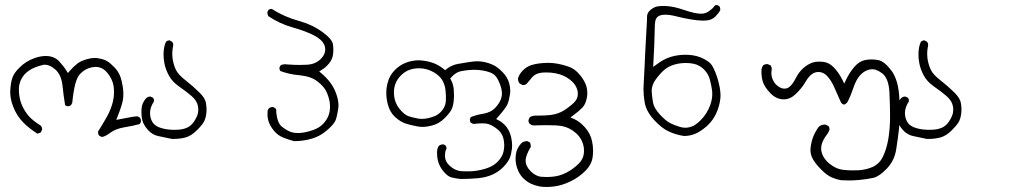

<svg xmlns="http://www.w3.org/2000/svg" viewBox="-20 -451 4040 763"><path d="M540 28.8Q540 21.5 536.1 16.6L526.4 11.2Q510.7 12.2 500.2 14.4Q489.7 16.6 483.4 17.6Q470.7 20 441.9 25.4L447.3 11.7Q465.3 -33.2 468.8 -56.2Q470.2 -66.9 470.2 -78.9Q470.2 -90.8 468.3 -104Q464.4 -129.9 457.5 -148.4Q450.7 -166.5 435.5 -182.6Q419.4 -199.7 406 -207.8Q392.6 -215.8 371.1 -219.2Q364.3 -220.7 356.9 -220.7Q341.8 -220.7 325.2 -215.8Q299.8 -208.5 286.1 -197.3Q271.5 -185.5 257.3 -169.4L250 -160.6L243.7 -170.4Q233.4 -187.5 215.8 -206.5Q195.8 -228.5 161.6 -228.5Q140.6 -228.5 116.2 -219.7Q83 -208 57.6 -182.6Q36.6 -162.1 29.8 -143.6Q22.9 -125 21 -94.2Q20.5 -90.3 20.5 -85.9Q20.5 -59.1 31.2 -30.3Q45.4 8.8 73.7 37.1Q95.2 58.6 128.4 80.1Q135.7 78.6 142.1 75.2L147 64.9Q147.5 63.5 147.5 62.5Q147.5 61.5 147.2 59.8Q147 58.1 146.5 56.2Q145 52.2 142.1 48.3Q108.4 27.3 92.5 8.1Q76.7 -11.2 67.4 -32.5Q58.1 -53.7 55.7 -80.6Q55.2 -87.9 55.2 -92Q55.2 -96.2 55.2 -101.3Q55.2 -106.4 56.9 -114.3Q58.6 -122.1 61 -128.4Q69.3 -148.4 83.7 -161.4Q98.1 -174.3 116.2 -181.9Q134.3 -189.5 152.3 -193.4Q155.8 -193.8 159.2 -193.8Q177.2 -193.8 198.7 -175.8Q223.6 -154.8 228.5 -109.9Q232.4 -70.8 238.8 -32.7L247.1 -28.8Q247.6 -28.8 248 -28.8Q256.3 -28.8 262.2 -32.7L267.1 -42.5Q272 -90.3 279.1 -116.7Q286.1 -143.1 295.9 -154.3Q316.9 -178.7 348.6 -184.1Q354.5 -185.1 359.4 -185.1Q386.2 -185.1 404.8 -163.6Q425.8 -139.6 431.2 -110.4Q433.1 -98.6 433.1 -83.5Q433.1 -68.4 429.2 -49.3Q421.9 -17.6 404.8 12.9Q387.7 43.5 369.6 71.8Q369.6 72.3 369.6 72.8Q369.6 82.5 374 87.9Q379.4 92.3 386.2 93.3Q399.9 90.3 418 76.7Q439.9 60.5 475.1 54.7Q506.3 49.8 535.2 42L540 33.2Q540 31.2 540 28.8Z M542 -4.9Q542 11.7 545.4 25.9Q549.8 44.9 567.9 65.4Q585.4 85 609.4 89.8Q636.2 95.2 663.1 101.1Q666.5 101.1 669.4 101.1Q693.8 101.1 715.8 95.7Q739.7 89.4 762.5 66.7Q785.2 43.9 792 29.8Q800.8 10.3 800.8 -16.1Q800.8 -28.8 798.3 -42.5Q794.9 -61.5 772 -84Q747.6 -107.9 719.2 -130.4Q688.5 -153.8 679.2 -173.3Q669.9 -192.9 666 -216.8Q664.6 -227.1 664.6 -239.3Q664.6 -251.5 667.5 -266.1Q668.5 -269.5 668.5 -272Q668.5 -274.4 668 -276.9Q667 -281.2 664.1 -284.7Q654.8 -290.5 654.3 -290.5Q648.4 -290.5 645 -288.8Q641.6 -287.1 639.6 -285.2Q629.9 -264.6 629.9 -233.9Q629.9 -217.3 633.3 -199.7Q637.7 -175.8 651.4 -150.4Q664.6 -126 692.1 -106.9Q719.7 -87.9 740.2 -70.3Q762.7 -51.3 766.6 -29.8Q768.1 -22.5 768.1 -15.1Q768.1 -2.4 763.7 8.3Q757.3 24.9 745.6 39.1Q733.4 54.2 714.8 59.6Q703.1 63.5 691.7 64.2Q680.2 64.9 673.8 64.9Q667.5 64.9 663.8 64.7Q660.2 64.5 656.7 64.2Q653.3 64 649.7 63.7Q646 63.5 642.6 62.7Q639.2 62 635.3 61.5Q628.4 60.1 621.6 58.1Q596.2 51.3 585.4 33.7Q576.2 17.6 576.2 -2.4Q576.2 -24.4 592.3 -48.8Q592.3 -48.8 592.3 -48.8Q592.3 -56.6 588.4 -62.5L578.6 -66.9Q577.6 -67.4 576.7 -67.4Q575.7 -67.4 574.2 -67.1Q572.8 -66.9 571 -66.7Q569.3 -66.4 567.9 -65.4Q564.5 -64 561.5 -61.5Q543.9 -42.5 542.5 -19Q542 -11.7 542 -4.9Z M1043 2.4Q1043 19.5 1047.9 33.2Q1054.2 51.3 1069.3 69.3Q1084 86.9 1105 95.5Q1126 104 1148.4 109.9Q1186.5 109.9 1220.5 99.6Q1254.4 89.4 1281.7 64.9Q1308.6 41 1314 25.9Q1319.8 9.8 1324.2 -19.5Q1325.2 -25.9 1325.2 -32.2Q1325.2 -56.2 1313 -86.4Q1297.9 -125 1257.3 -159.7L1248.5 -167L1258.3 -173.3Q1274.9 -183.1 1287.8 -199.2Q1300.8 -215.3 1303.2 -232.9Q1304.7 -242.7 1304.7 -252.9Q1304.7 -263.2 1303.2 -274.4Q1300.8 -294.4 1262.7 -322.8Q1222.7 -352.5 1167 -368.2Q1109.9 -383.8 1060.1 -415.5Q1059.6 -415.5 1057.6 -415.5Q1055.7 -415.5 1052.5 -414.6Q1049.3 -413.6 1046.9 -411.6L1042.5 -403.3Q1042.5 -402.3 1042.5 -401.9Q1042.5 -393.6 1046.4 -386.7Q1092.3 -356 1144.3 -341.6Q1196.3 -327.1 1230 -309.1Q1266.1 -289.6 1271.5 -264.2Q1272.5 -259.3 1272.5 -254.4Q1272.5 -234.4 1254.9 -216.8Q1233.9 -195.8 1200.7 -193.8Q1188.5 -192.9 1169.9 -192.9Q1151.4 -192.9 1123 -194.8Q1117.2 -195.8 1112.8 -195.8Q1103 -195.8 1095.2 -191.4L1090.3 -182.1Q1090.3 -182.1 1090.3 -181.6Q1090.3 -174.3 1093.8 -168.9Q1129.9 -155.3 1170.9 -151.9Q1216.3 -147.5 1242.2 -127Q1267.6 -106.9 1276.9 -87.4Q1286.1 -67.9 1290 -46.4Q1291.5 -36.6 1291.5 -25.9Q1291.5 13.7 1262.7 42.5Q1247.6 57.6 1225.1 65.4Q1199.2 74.7 1175.8 77.1Q1169.4 77.6 1163.6 77.6Q1146.5 77.6 1132.8 72.3Q1115.7 64.9 1099.6 51.8Q1082 37.6 1077.6 -5.9Q1078.1 -9.3 1078.1 -11.2Q1078.1 -17.1 1074.7 -20.5L1064.9 -25.9Q1064.9 -25.9 1064.5 -25.9Q1055.2 -25.9 1048.8 -20.5Q1043.9 -15.6 1043.5 -9.3Q1043 -2.9 1043 2.4Z M1656.7 21.5Q1649.4 21.5 1643.1 20.5Q1616.7 15.6 1602.1 10.3Q1585.9 3.9 1567.9 -18.1Q1549.8 -40.5 1546.4 -68.4Q1545.4 -76.2 1545.4 -83.5Q1545.4 -102.1 1551.8 -119.1Q1559.6 -139.6 1579.6 -157.2Q1606 -179.7 1645.5 -179.7Q1662.1 -179.7 1676.8 -175.3Q1706.1 -166.5 1726.1 -147Q1735.8 -137.2 1740.2 -127.9Q1748.5 -110.8 1750.2 -94Q1752 -77.1 1752 -67.4Q1752 -57.6 1752 -53.7Q1751.5 -31.2 1738.8 -14.6Q1726.1 2 1709.5 9.8Q1679.7 21.5 1656.7 21.5ZM1717.3 145.5Q1716.8 151.4 1716.8 157.2Q1716.8 188 1729 210.4Q1737.3 225.6 1749.5 238Q1761.7 250.5 1773.9 253.9Q1791.5 258.3 1810.1 260.3Q1844.7 260.3 1878.4 257.3Q1911.1 254.4 1936 243.2Q1963.9 230.5 1982.2 210.7Q2000.5 190.9 2006.3 175.5Q2012.2 160.2 2014.6 138.7Q2015.1 132.8 2015.1 127Q2015.1 110.8 2011.2 93.8Q2004.4 64 1984.4 43.9Q1973.6 33.2 1960.9 26.9L1951.7 22L1958.5 14.2Q1989.7 -21 1996.3 -36.1Q2002.9 -51.3 2006.3 -74.2Q2007.8 -81.5 2007.8 -89.8Q2007.8 -104.5 2003.4 -120.6Q1996.6 -145 1975.8 -165.8Q1955.1 -186.5 1936.5 -194.3Q1906.7 -207.5 1876.5 -207.5Q1856 -207.5 1798.8 -196.8Q1774.9 -192.4 1753.9 -176.3L1749 -171.9L1743.7 -176.3Q1726.1 -190.9 1705.3 -199.2Q1684.6 -207.5 1658.2 -210.4Q1651.4 -211.4 1644.8 -211.4Q1638.2 -211.4 1631.8 -210.9Q1619.1 -209.5 1606 -206.1Q1567.4 -195.3 1542 -164.6Q1526.9 -146.5 1521 -123.5Q1515.1 -103.5 1515.1 -81.3Q1515.1 -59.1 1521.5 -35.2Q1529.8 -4.4 1550.3 14.2Q1570.8 32.7 1590.8 39.6Q1611.3 46.4 1638.7 51.3Q1648.4 53.2 1655.3 53.2Q1662.1 53.2 1665.5 53.2Q1679.7 52.2 1694.8 48.3Q1724.1 41.5 1746.8 18.8Q1769.5 -3.9 1775.6 -18.6Q1781.7 -33.2 1783.2 -52.7Q1784.2 -63 1784.2 -70.3Q1784.2 -84 1783.2 -95.2Q1781.7 -115.7 1772 -133.8L1769 -138.7Q1775.4 -145.5 1777.3 -147.9Q1793.9 -164.6 1811.5 -168Q1829.1 -171.4 1843.3 -172.6Q1857.4 -173.8 1863.3 -173.8Q1881.3 -173.8 1900.9 -170.4Q1929.2 -165 1942.4 -155.3L1946.8 -151.4Q1958 -140.1 1967.3 -115.2Q1974.6 -95.2 1974.6 -79.1Q1974.6 -51.8 1949.7 -24.4Q1931.2 -3.9 1900.4 1Q1875 4.9 1851.1 14.2L1847.2 22.5Q1847.2 23.4 1847.2 23.9Q1847.2 31.7 1850.6 36.1Q1856 40.5 1862.3 41.5Q1881.8 39.1 1896.7 39.1Q1911.6 39.1 1920.9 42Q1938.5 47.4 1958.5 64Q1979.5 81.5 1982.9 112.8Q1983.9 120.6 1983.9 127.4Q1983.9 134.3 1982.9 140.1Q1981.4 152.8 1977.1 163.6Q1967.8 183.6 1950.7 198Q1933.6 212.4 1906.5 220.2Q1879.4 228 1854 229.5Q1843.3 230 1832 230Q1820.8 230 1810.1 229Q1789.6 226.6 1770 210.4Q1749.5 193.4 1748.5 170.9Q1748.5 168.5 1748.5 166Q1748.5 149.4 1754.4 139.6Q1754.4 139.6 1754.4 137.7Q1754.4 135.7 1753.4 132.6Q1752.4 129.4 1750.5 127L1742.2 122.6Q1741.7 122.6 1741.7 122.6Q1731.4 122.6 1723.1 129.4Q1718.8 137.2 1717.3 145.5Z M2099.1 47.4Q2128.9 46.4 2149.9 46.4Q2192.4 46.4 2212.4 49.8Q2244.1 55.7 2269.5 78.6Q2295.9 102.5 2300.3 137.7Q2300.8 143.1 2300.8 148.9Q2300.8 177.7 2280.8 198.2Q2258.8 220.7 2231.7 234.6Q2204.6 248.5 2178.2 251Q2164.1 252.4 2152.3 252.4Q2140.6 252.4 2130.4 251.5Q2120.1 250.5 2109.4 244.9Q2098.6 239.3 2088.9 229.5Q2068.8 209.5 2068.8 187.5Q2068.8 176.8 2074 163.3Q2079.1 149.9 2089.4 132.3Q2089.4 131.8 2089.4 131.3Q2089.4 121.1 2085.4 114.7L2075.2 109.9Q2074.7 109.9 2074.2 109.9Q2061.5 109.9 2052.7 117.2Q2032.2 138.7 2029.8 165Q2028.8 171.9 2028.8 178.7Q2028.8 198.7 2035.2 217.3Q2043.5 241.7 2059.3 257.1Q2075.2 272.5 2090.6 279.3Q2106 286.1 2122.6 289.6Q2136.7 292 2151.6 292Q2166.5 292 2181.6 290Q2213.4 286.1 2246.8 270Q2280.3 253.9 2306.2 228Q2332 202.1 2335.4 171.4Q2336.9 159.7 2336.9 147.9Q2336.9 127.9 2332.5 108.9Q2326.2 79.1 2304.2 54.7Q2282.2 30.3 2260.3 21.5L2247.1 15.6L2258.8 6.8Q2280.8 -9.3 2293.7 -22.7Q2306.6 -36.1 2311.5 -59.1Q2314 -69.3 2314 -81.1Q2314 -92.8 2311 -105.5Q2304.7 -128.9 2284.2 -153.8Q2263.7 -178.2 2238.8 -186.5Q2213.9 -194.8 2194.6 -198Q2175.3 -201.2 2162.1 -201.2Q2119.6 -201.2 2091.8 -192.4Q2072.8 -186 2058.3 -171.6Q2043.9 -157.2 2038.6 -140.1Q2038.6 -139.2 2038.6 -136Q2038.6 -132.8 2040 -127.9Q2041.5 -123 2045.4 -119.1L2057.1 -112.8Q2057.1 -112.8 2057.6 -112.8Q2066.9 -112.8 2073.2 -118.2Q2081.5 -127.4 2087.9 -135.7Q2094.7 -144.5 2097.2 -146.5Q2110.8 -160.6 2136.2 -162.6Q2143.1 -163.1 2150.4 -163.1Q2170.4 -163.1 2188 -159.7Q2205.6 -156.2 2219 -150.1Q2232.4 -144 2244.6 -134.8Q2270 -115.2 2275.4 -88.9Q2276.4 -83.5 2276.4 -78.1Q2276.4 -57.6 2260.3 -42.5Q2242.2 -25.4 2220.2 -11.7Q2198.2 2 2168.5 5.9Q2146.5 8.3 2125.5 8.3Q2119.6 8.3 2113.8 8.3Q2112.3 8.3 2110.4 8.3Q2096.2 8.3 2085.4 14.6L2080.6 24.9Q2080.1 26.4 2080.1 27.8Q2080.1 35.6 2085 41Q2091.3 46.4 2099.1 47.4Z M2703.1 56.6Q2692.4 56.6 2681.6 53.2Q2657.7 45.9 2643.1 38.1Q2624.5 28.3 2601.8 3.4Q2579.1 -21.5 2575.2 -43Q2571.8 -62.5 2570.3 -81.1Q2569.8 -84.5 2569.8 -89.4Q2569.8 -104 2576.2 -118.7Q2582.5 -133.3 2603 -156.7Q2624 -180.7 2647 -189.9Q2673.8 -200.7 2705.1 -200.7Q2722.7 -200.7 2738.3 -197.3Q2760.7 -191.9 2777.8 -174.8Q2794.9 -157.7 2801 -134.8Q2807.1 -111.8 2810.1 -88.9Q2810.5 -83 2810.5 -76.7Q2810.5 -57.6 2803.2 -35.6Q2790.5 0.5 2764.6 26.4Q2751.5 40 2735.4 49.3Q2718.8 56.6 2703.1 56.6ZM2829.1 -431.2Q2822.3 -431.2 2819.8 -427.7L2812.5 -418.9Q2807.1 -413.6 2798.8 -407.7Q2785.2 -396.5 2765.1 -396.5Q2741.7 -396.5 2694.8 -412.6Q2657.7 -425.3 2628.9 -426.8Q2622.1 -427.2 2618.9 -427.2Q2615.7 -427.2 2612.5 -427.2Q2609.4 -427.2 2604 -426.8Q2593.8 -426.3 2587.4 -424.3Q2574.7 -420.4 2562.5 -409.2Q2551.3 -398.9 2551.3 -384.3Q2551.3 -365.7 2549.3 -338.9Q2546.4 -294.4 2544.2 -245.1Q2542 -195.8 2541 -175.3Q2539.1 -134.8 2538.1 -119.9Q2537.1 -105 2537.1 -97.2Q2537.1 -71.8 2542 -43.9Q2547.9 -8.8 2578.6 24.9Q2609.4 58.6 2637.7 71.5Q2666 84.5 2697.8 89.4Q2722.2 89.4 2742.7 80.6Q2764.2 71.8 2788.1 50.8Q2822.8 20.5 2836.9 -29.8Q2843.3 -53.2 2843.3 -71.8Q2843.3 -100.6 2830.6 -142.1Q2814.9 -191.4 2796.9 -204.6Q2768.1 -226.1 2732.4 -231.4Q2717.8 -233.4 2703.1 -233.4Q2674.3 -233.4 2646.7 -225.3Q2619.1 -217.3 2589.8 -195.3L2575.7 -185.1Q2581.5 -290 2581.5 -321.8Q2581.5 -354.5 2584.5 -369.1Q2586.4 -377.4 2591.8 -382.8Q2601.6 -392.6 2623.5 -392.6Q2642.1 -392.6 2669.9 -385.5Q2697.8 -378.4 2725.8 -373.8Q2753.9 -369.1 2772.9 -369.1Q2779.8 -369.1 2786.6 -369.6Q2808.6 -371.1 2822.3 -384.8Q2835.9 -398.4 2842.3 -410.6Q2842.3 -411.1 2842.3 -413.6Q2842.3 -420.4 2838.9 -426.3L2829.6 -431.2Q2829.6 -431.2 2829.1 -431.2Z M3201.7 131.8Q3200.7 138.7 3200.7 144Q3200.7 159.7 3206.5 173.3Q3215.8 195.3 3243.7 223.1Q3265.1 244.6 3283.2 252.9Q3301.3 261.2 3322.3 265.1Q3336.9 266.1 3355 266.1Q3373 266.1 3393.6 264.2Q3427.2 261.2 3452.1 255.4Q3475.1 249.5 3504.6 218.5Q3534.2 187.5 3541.3 143.6Q3548.3 99.6 3552.7 60.1Q3555.2 36.6 3555.2 5.6Q3555.2 -25.4 3554.2 -56.2Q3551.3 -131.8 3522.5 -170.4Q3494.1 -208 3469.2 -212.4Q3456.1 -214.8 3443.1 -214.8Q3430.2 -214.8 3418 -212.4Q3395 -208 3375.7 -185.8Q3356.4 -163.6 3342.3 -134.3L3335 -118.7L3327.6 -133.8Q3312.5 -164.1 3292 -184.6Q3274.4 -202.1 3252.4 -205.1Q3243.7 -206.1 3235.8 -206.1Q3221.7 -206.1 3211.4 -203.1Q3191.4 -196.8 3173.3 -181.2Q3155.3 -165.5 3143.1 -141.6Q3129.4 -114.7 3115.7 -104.5Q3098.6 -93.3 3078.6 -104Q3060.1 -114.3 3051.8 -132.8Q3045.4 -146 3045.4 -160.6Q3045.4 -166 3046.1 -170.2Q3046.9 -174.3 3046.9 -177.2Q3046.9 -184.6 3042.5 -190.9L3031.7 -195.8Q3030.3 -196.3 3028.8 -196.3Q3019.5 -196.3 3012.7 -191.4Q3007.8 -184.6 3006.3 -175.8Q3005.9 -170.4 3005.9 -166Q3005.9 -161.6 3006.3 -155.8Q3006.8 -141.6 3011.2 -127Q3018.1 -105 3041 -81.1Q3064.9 -56.2 3094.7 -56.2Q3119.6 -56.2 3141.1 -76.2Q3166.5 -100.1 3182.1 -127.4Q3204.1 -165 3232.4 -165Q3252 -165 3267.1 -148.9Q3284.2 -130.4 3296.6 -101.3Q3309.1 -72.3 3321.8 -44.4Q3328.1 -35.6 3333.5 -35.6Q3339.8 -35.6 3348.6 -46.4Q3361.8 -72.8 3371.6 -102.5Q3392.1 -165 3436 -174.8Q3441.4 -175.8 3444.3 -175.8Q3447.3 -175.8 3451.2 -175.5Q3455.1 -175.3 3461.4 -173.3Q3473.6 -168.9 3486.3 -159.2L3490.7 -155.3Q3512.2 -133.8 3514.6 -82.5Q3517.1 -29.3 3517.1 13.4Q3517.1 56.2 3510.7 97.7Q3503.9 139.2 3490.2 168.5Q3476.1 199.7 3447.8 212.4Q3420.9 224.1 3391.1 225.6Q3381.3 226.1 3366.7 226.1Q3352.1 226.1 3332.5 224.1Q3301.3 220.7 3274.9 198.2Q3248 175.3 3243.7 146.5Q3243.2 142.6 3243.2 138.7Q3243.2 112.3 3270.5 77.6L3275.9 65.9Q3276.4 64.5 3276.4 63Q3276.4 54.7 3272 49.8L3261.2 44.4Q3259.8 43.9 3257.1 43.9Q3254.4 43.9 3250 44.9Q3241.2 46.4 3233.9 52.7Q3221.2 69.8 3213.1 88.9Q3205.1 107.9 3201.7 131.8Z M3542 -4.9Q3542 11.7 3545.4 25.9Q3549.8 44.9 3567.9 65.4Q3585.4 85 3609.4 89.8Q3636.2 95.2 3663.1 101.1Q3666.5 101.1 3669.4 101.1Q3693.8 101.1 3715.8 95.7Q3739.7 89.4 3762.5 66.7Q3785.2 43.9 3792 29.8Q3800.8 10.3 3800.8 -16.1Q3800.8 -28.8 3798.3 -42.5Q3794.9 -61.5 3772 -84Q3747.6 -107.9 3719.2 -130.4Q3688.5 -153.8 3679.2 -173.3Q3669.9 -192.9 3666 -216.8Q3664.6 -227.1 3664.6 -239.3Q3664.6 -251.5 3667.5 -266.1Q3668.5 -269.5 3668.5 -272Q3668.5 -274.4 3668 -276.9Q3667 -281.2 3664.1 -284.7Q3654.8 -290.5 3654.3 -290.5Q3648.4 -290.5 3645 -288.8Q3641.6 -287.1 3639.6 -285.2Q3629.9 -264.6 3629.9 -233.9Q3629.9 -217.3 3633.3 -199.7Q3637.7 -175.8 3651.4 -150.4Q3664.6 -126 3692.1 -106.9Q3719.7 -87.9 3740.2 -70.3Q3762.7 -51.3 3766.6 -29.8Q3768.1 -22.5 3768.1 -15.1Q3768.1 -2.4 3763.7 8.3Q3757.3 24.9 3745.6 39.1Q3733.4 54.2 3714.8 59.6Q3703.1 63.5 3691.7 64.2Q3680.2 64.9 3673.8 64.9Q3667.5 64.9 3663.8 64.7Q3660.2 64.5 3656.7 64.2Q3653.3 64 3649.7 63.7Q3646 63.5 3642.6 62.7Q3639.2 62 3635.3 61.5Q3628.4 60.1 3621.6 58.1Q3596.2 51.3 3585.4 33.7Q3576.2 17.6 3576.2 -2.4Q3576.2 -24.4 3592.3 -48.8Q3592.3 -48.8 3592.3 -48.8Q3592.3 -56.6 3588.4 -62.5L3578.6 -66.9Q3577.6 -67.4 3576.7 -67.4Q3575.7 -67.4 3574.2 -67.1Q3572.8 -66.9 3571 -66.7Q3569.3 -66.4 3567.9 -65.4Q3564.5 -64 3561.5 -61.5Q3543.9 -42.5 3542.5 -19Q3542 -11.7 3542 -4.9Z"/></svg>

Font: NaikaiFont
Style: Light
Weight: 300
Version: Version 1.89